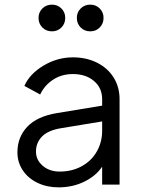

<svg xmlns="http://www.w3.org/2000/svg" viewBox="-20 -795 612 827"><path d="M55 -139Q55 -204 97.5 -249Q140 -294 226 -308L420 -340V-368Q420 -416 385 -446Q350 -476 294 -476Q246 -476 209 -452Q172 -428 153 -388L85 -425Q108 -477 167.5 -512.5Q227 -548 294 -548Q352 -548 398 -525Q444 -502 469.5 -461Q495 -420 495 -368V0H420V-77Q393 -37 343 -12.5Q293 12 232 12Q182 12 141.5 -7.5Q101 -27 78 -61.5Q55 -96 55 -139ZM237 -56Q290 -56 332 -79Q374 -102 397 -142.5Q420 -183 420 -232V-272L244 -243Q188 -234 161.5 -207.5Q135 -181 135 -142Q135 -106 164 -81Q193 -56 237 -56ZM146 -718Q146 -742 162.5 -758.5Q179 -775 204 -775Q228 -775 244.5 -758.5Q261 -742 261 -718Q261 -693 244.5 -676.5Q228 -660 204 -660Q179 -660 162.5 -676.5Q146 -693 146 -718ZM369 -775Q393 -775 409.5 -758.5Q426 -742 426 -718Q426 -693 409.5 -676.5Q393 -660 369 -660Q344 -660 327.5 -676.5Q311 -693 311 -718Q311 -742 327.5 -758.5Q344 -775 369 -775Z"/></svg>

Font: Evergrow Sans 
Style: Regular
Weight: 400
Foundry: 10Web
Version: Version 1.000